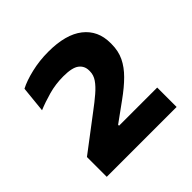

<svg xmlns="http://www.w3.org/2000/svg" viewBox="-108 -793 514 514"><g transform="rotate(-45 149.5 -536.0)"><path d="M16.5 -363V-438L114 -512Q135.5 -528 151.2 -541.5Q167 -555 175.8 -567.8Q184.5 -580.5 184.5 -594.5V-597.5Q184.5 -615 171.2 -625.2Q158 -635.5 124.5 -635.5Q95 -635.5 68.2 -628Q41.5 -620.5 20 -611.5L27.5 -685.5Q47.5 -696 78.2 -703.2Q109 -710.5 142.5 -710.5Q208.5 -710.5 242.8 -683.5Q277 -656.5 277 -609.5V-605Q277 -579 267 -558.2Q257 -537.5 238.2 -518.8Q219.5 -500 191 -479.5L136.5 -440V-424L95 -436.5H281V-363Z"/></g></svg>

Font: Anek Odia Medium SemiBold
Style: Regular
Weight: 600
Version: Version 1.003